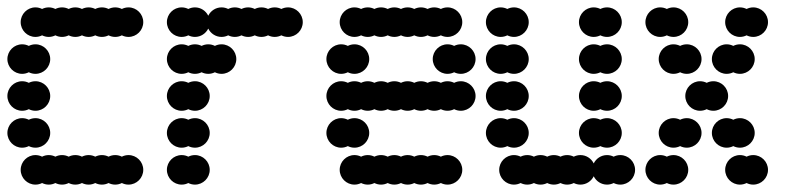

<svg xmlns="http://www.w3.org/2000/svg" viewBox="-20 -500 2200 520"><path d="M36 -40C36 -18 54 0 76 0C82.5 0 88.6 -1.6 94 -4.3C99.4 -1.6 105.5 0 112 0C118.5 0 124.6 -1.6 130 -4.3C135.4 -1.6 141.5 0 148 0C154.5 0 160.6 -1.6 166 -4.3C171.4 -1.6 177.5 0 184 0C190.5 0 196.6 -1.6 202 -4.3C207.4 -1.6 213.5 0 220 0C226.5 0 232.6 -1.6 238 -4.3C243.4 -1.6 249.5 0 256 0C262.5 0 268.6 -1.6 274 -4.3C279.4 -1.6 285.5 0 292 0C298.5 0 304.6 -1.6 310 -4.3C315.4 -1.6 321.5 0 328 0C350 0 368 -18 368 -40C368 -62 350 -80 328 -80C321.5 -80 315.4 -78.4 310 -75.7C304.6 -78.4 298.5 -80 292 -80C285.5 -80 279.4 -78.4 274 -75.7C268.6 -78.4 262.5 -80 256 -80C249.5 -80 243.4 -78.4 238 -75.7C232.6 -78.4 226.5 -80 220 -80C213.5 -80 207.4 -78.4 202 -75.7C196.6 -78.4 190.5 -80 184 -80C177.5 -80 171.4 -78.4 166 -75.7C160.6 -78.4 154.5 -80 148 -80C141.5 -80 135.4 -78.4 130 -75.7C124.6 -78.4 118.5 -80 112 -80C105.5 -80 99.4 -78.4 94 -75.7C88.6 -78.4 82.5 -80 76 -80C54 -80 36 -62 36 -40ZM0 -140C0 -118 18 -100 40 -100C46.5 -100 52.6 -101.6 58 -104.3C63.4 -101.6 69.5 -100 76 -100C98 -100 116 -118 116 -140C116 -162 98 -180 76 -180C69.5 -180 63.4 -178.4 58 -175.7C52.6 -178.4 46.5 -180 40 -180C18 -180 0 -162 0 -140ZM0 -240C0 -218 18 -200 40 -200C46.5 -200 52.6 -201.6 58 -204.3C63.4 -201.6 69.5 -200 76 -200C98 -200 116 -218 116 -240C116 -262 98 -280 76 -280C69.5 -280 63.4 -278.4 58 -275.7C52.6 -278.4 46.5 -280 40 -280C18 -280 0 -262 0 -240ZM0 -340C0 -318 18 -300 40 -300C46.5 -300 52.6 -301.6 58 -304.3C63.4 -301.6 69.5 -300 76 -300C98 -300 116 -318 116 -340C116 -362 98 -380 76 -380C69.5 -380 63.4 -378.4 58 -375.7C52.6 -378.4 46.5 -380 40 -380C18 -380 0 -362 0 -340ZM36 -440C36 -418 54 -400 76 -400C82.5 -400 88.6 -401.6 94 -404.3C99.4 -401.6 105.5 -400 112 -400C118.5 -400 124.6 -401.6 130 -404.3C135.4 -401.6 141.5 -400 148 -400C154.5 -400 160.6 -401.6 166 -404.3C171.4 -401.6 177.5 -400 184 -400C190.5 -400 196.6 -401.6 202 -404.3C207.4 -401.6 213.5 -400 220 -400C226.5 -400 232.6 -401.6 238 -404.3C243.4 -401.6 249.5 -400 256 -400C262.5 -400 268.6 -401.6 274 -404.3C279.4 -401.6 285.5 -400 292 -400C298.5 -400 304.6 -401.6 310 -404.3C315.4 -401.6 321.5 -400 328 -400C350 -400 368 -418 368 -440C368 -462 350 -480 328 -480C321.5 -480 315.4 -478.4 310 -475.7C304.6 -478.4 298.5 -480 292 -480C285.5 -480 279.4 -478.4 274 -475.7C268.6 -478.4 262.5 -480 256 -480C249.5 -480 243.4 -478.4 238 -475.7C232.6 -478.4 226.5 -480 220 -480C213.5 -480 207.4 -478.4 202 -475.7C196.6 -478.4 190.5 -480 184 -480C177.5 -480 171.4 -478.4 166 -475.7C160.6 -478.4 154.5 -480 148 -480C141.5 -480 135.4 -478.4 130 -475.7C124.6 -478.4 118.5 -480 112 -480C105.5 -480 99.4 -478.4 94 -475.7C88.6 -478.4 82.5 -480 76 -480C54 -480 36 -462 36 -440Z M432 -40C432 -18 450 0 472 0C478.5 0 484.6 -1.6 490 -4.3C495.4 -1.6 501.5 0 508 0C530 0 548 -18 548 -40C548 -62 530 -80 508 -80C501.5 -80 495.4 -78.4 490 -75.7C484.6 -78.4 478.5 -80 472 -80C450 -80 432 -62 432 -40ZM432 -140C432 -118 450 -100 472 -100C478.5 -100 484.6 -101.6 490 -104.3C495.4 -101.6 501.5 -100 508 -100C530 -100 548 -118 548 -140C548 -162 530 -180 508 -180C501.5 -180 495.4 -178.4 490 -175.7C484.6 -178.4 478.5 -180 472 -180C450 -180 432 -162 432 -140ZM432 -240C432 -218 450 -200 472 -200C478.5 -200 484.6 -201.6 490 -204.3C495.4 -201.6 501.5 -200 508 -200C530 -200 548 -218 548 -240C548 -262 530 -280 508 -280C501.5 -280 495.4 -278.4 490 -275.7C484.6 -278.4 478.5 -280 472 -280C450 -280 432 -262 432 -240ZM432 -340C432 -318 450 -300 472 -300C478.5 -300 484.6 -301.6 490 -304.3C495.4 -301.6 501.5 -300 508 -300C514.5 -300 520.6 -301.6 526 -304.3C531.4 -301.6 537.5 -300 544 -300C550.5 -300 556.6 -301.6 562 -304.3C567.4 -301.6 573.5 -300 580 -300C602 -300 620 -318 620 -340C620 -362 602 -380 580 -380C573.5 -380 567.4 -378.4 562 -375.7C556.6 -378.4 550.5 -380 544 -380C537.5 -380 531.4 -378.4 526 -375.7C520.6 -378.4 514.5 -380 508 -380C501.5 -380 495.4 -378.4 490 -375.7C484.6 -378.4 478.5 -380 472 -380C450 -380 432 -362 432 -340ZM432 -440C432 -418 450 -400 472 -400C478.5 -400 484.6 -401.6 490 -404.3C495.4 -401.6 501.5 -400 508 -400C523.8 -400 537.5 -409.3 544 -422.6C550.5 -409.3 564.2 -400 580 -400C586.5 -400 592.6 -401.6 598 -404.3C603.4 -401.6 609.5 -400 616 -400C622.5 -400 628.6 -401.6 634 -404.3C639.4 -401.6 645.5 -400 652 -400C658.5 -400 664.6 -401.6 670 -404.3C675.4 -401.6 681.5 -400 688 -400C694.5 -400 700.6 -401.6 706 -404.3C711.4 -401.6 717.5 -400 724 -400C730.5 -400 736.6 -401.6 742 -404.3C747.4 -401.6 753.5 -400 760 -400C782 -400 800 -418 800 -440C800 -462 782 -480 760 -480C753.5 -480 747.4 -478.4 742 -475.7C736.6 -478.4 730.5 -480 724 -480C717.5 -480 711.4 -478.4 706 -475.7C700.6 -478.4 694.5 -480 688 -480C681.5 -480 675.4 -478.4 670 -475.7C664.6 -478.4 658.5 -480 652 -480C645.5 -480 639.4 -478.4 634 -475.7C628.6 -478.4 622.5 -480 616 -480C609.5 -480 603.4 -478.4 598 -475.7C592.6 -478.4 586.5 -480 580 -480C564.2 -480 550.5 -470.7 544 -457.4C537.5 -470.7 523.8 -480 508 -480C501.5 -480 495.4 -478.4 490 -475.7C484.6 -478.4 478.5 -480 472 -480C450 -480 432 -462 432 -440Z M900 -40C900 -18 918 0 940 0C946.5 0 952.6 -1.6 958 -4.3C963.4 -1.6 969.5 0 976 0C982.5 0 988.6 -1.6 994 -4.3C999.4 -1.6 1005.5 0 1012 0C1018.5 0 1024.6 -1.6 1030 -4.3C1035.4 -1.6 1041.5 0 1048 0C1054.5 0 1060.6 -1.6 1066 -4.3C1071.4 -1.6 1077.5 0 1084 0C1090.5 0 1096.6 -1.6 1102 -4.3C1107.4 -1.6 1113.5 0 1120 0C1126.5 0 1132.6 -1.6 1138 -4.3C1143.4 -1.6 1149.5 0 1156 0C1162.5 0 1168.6 -1.6 1174 -4.3C1179.4 -1.6 1185.5 0 1192 0C1214 0 1232 -18 1232 -40C1232 -62 1214 -80 1192 -80C1185.5 -80 1179.4 -78.4 1174 -75.7C1168.6 -78.4 1162.5 -80 1156 -80C1149.5 -80 1143.4 -78.4 1138 -75.7C1132.6 -78.4 1126.5 -80 1120 -80C1113.5 -80 1107.4 -78.4 1102 -75.7C1096.6 -78.4 1090.5 -80 1084 -80C1077.5 -80 1071.4 -78.4 1066 -75.7C1060.6 -78.4 1054.5 -80 1048 -80C1041.5 -80 1035.4 -78.4 1030 -75.7C1024.6 -78.4 1018.5 -80 1012 -80C1005.5 -80 999.4 -78.4 994 -75.7C988.6 -78.4 982.5 -80 976 -80C969.5 -80 963.4 -78.4 958 -75.7C952.6 -78.4 946.5 -80 940 -80C918 -80 900 -62 900 -40ZM864 -140C864 -118 882 -100 904 -100C910.5 -100 916.6 -101.6 922 -104.3C927.4 -101.6 933.5 -100 940 -100C962 -100 980 -118 980 -140C980 -162 962 -180 940 -180C933.5 -180 927.4 -178.4 922 -175.7C916.6 -178.4 910.5 -180 904 -180C882 -180 864 -162 864 -140ZM864 -240C864 -218 882 -200 904 -200C910.5 -200 916.6 -201.6 922 -204.3C927.4 -201.6 933.5 -200 940 -200C946.5 -200 952.6 -201.6 958 -204.3C963.4 -201.6 969.5 -200 976 -200C982.5 -200 988.6 -201.6 994 -204.3C999.4 -201.6 1005.5 -200 1012 -200C1018.5 -200 1024.6 -201.6 1030 -204.3C1035.4 -201.6 1041.5 -200 1048 -200C1054.5 -200 1060.6 -201.6 1066 -204.3C1071.4 -201.6 1077.5 -200 1084 -200C1090.5 -200 1096.6 -201.6 1102 -204.3C1107.4 -201.6 1113.5 -200 1120 -200C1126.5 -200 1132.6 -201.6 1138 -204.3C1143.4 -201.6 1149.5 -200 1156 -200C1162.5 -200 1168.6 -201.6 1174 -204.3C1179.4 -201.6 1185.5 -200 1192 -200C1198.5 -200 1204.6 -201.6 1210 -204.3C1215.4 -201.6 1221.5 -200 1228 -200C1250 -200 1268 -218 1268 -240C1268 -262 1250 -280 1228 -280C1221.5 -280 1215.4 -278.4 1210 -275.7C1204.6 -278.4 1198.5 -280 1192 -280C1185.5 -280 1179.4 -278.4 1174 -275.7C1168.6 -278.4 1162.5 -280 1156 -280C1149.5 -280 1143.4 -278.4 1138 -275.7C1132.6 -278.4 1126.5 -280 1120 -280C1113.5 -280 1107.4 -278.4 1102 -275.7C1096.6 -278.4 1090.5 -280 1084 -280C1077.5 -280 1071.4 -278.4 1066 -275.7C1060.6 -278.4 1054.5 -280 1048 -280C1041.5 -280 1035.4 -278.4 1030 -275.7C1024.6 -278.4 1018.5 -280 1012 -280C1005.5 -280 999.4 -278.4 994 -275.7C988.6 -278.4 982.5 -280 976 -280C969.5 -280 963.4 -278.4 958 -275.7C952.6 -278.4 946.5 -280 940 -280C933.5 -280 927.4 -278.4 922 -275.7C916.6 -278.4 910.5 -280 904 -280C882 -280 864 -262 864 -240ZM1152 -340C1152 -318 1170 -300 1192 -300C1198.5 -300 1204.6 -301.6 1210 -304.3C1215.4 -301.6 1221.5 -300 1228 -300C1250 -300 1268 -318 1268 -340C1268 -362 1250 -380 1228 -380C1221.5 -380 1215.4 -378.4 1210 -375.7C1204.6 -378.4 1198.5 -380 1192 -380C1170 -380 1152 -362 1152 -340ZM864 -340C864 -318 882 -300 904 -300C910.5 -300 916.6 -301.6 922 -304.3C927.4 -301.6 933.5 -300 940 -300C962 -300 980 -318 980 -340C980 -362 962 -380 940 -380C933.5 -380 927.4 -378.4 922 -375.7C916.6 -378.4 910.5 -380 904 -380C882 -380 864 -362 864 -340ZM900 -440C900 -418 918 -400 940 -400C946.5 -400 952.6 -401.6 958 -404.3C963.4 -401.6 969.5 -400 976 -400C982.5 -400 988.6 -401.6 994 -404.3C999.4 -401.6 1005.5 -400 1012 -400C1018.5 -400 1024.6 -401.6 1030 -404.3C1035.4 -401.6 1041.5 -400 1048 -400C1054.5 -400 1060.6 -401.6 1066 -404.3C1071.4 -401.6 1077.5 -400 1084 -400C1090.5 -400 1096.6 -401.6 1102 -404.3C1107.4 -401.6 1113.5 -400 1120 -400C1126.5 -400 1132.6 -401.6 1138 -404.3C1143.4 -401.6 1149.5 -400 1156 -400C1162.5 -400 1168.6 -401.6 1174 -404.3C1179.4 -401.6 1185.5 -400 1192 -400C1214 -400 1232 -418 1232 -440C1232 -462 1214 -480 1192 -480C1185.5 -480 1179.4 -478.4 1174 -475.7C1168.6 -478.4 1162.5 -480 1156 -480C1149.5 -480 1143.4 -478.4 1138 -475.7C1132.6 -478.4 1126.5 -480 1120 -480C1113.5 -480 1107.4 -478.4 1102 -475.7C1096.6 -478.4 1090.5 -480 1084 -480C1077.5 -480 1071.4 -478.4 1066 -475.7C1060.6 -478.4 1054.5 -480 1048 -480C1041.5 -480 1035.4 -478.4 1030 -475.7C1024.6 -478.4 1018.5 -480 1012 -480C1005.5 -480 999.4 -478.4 994 -475.7C988.6 -478.4 982.5 -480 976 -480C969.5 -480 963.4 -478.4 958 -475.7C952.6 -478.4 946.5 -480 940 -480C918 -480 900 -462 900 -440Z M1332 -40C1332 -18 1350 0 1372 0C1378.5 0 1384.6 -1.6 1390 -4.3C1395.4 -1.6 1401.5 0 1408 0C1414.5 0 1420.6 -1.6 1426 -4.3C1431.4 -1.6 1437.5 0 1444 0C1450.5 0 1456.6 -1.6 1462 -4.3C1467.4 -1.6 1473.5 0 1480 0C1486.5 0 1492.6 -1.6 1498 -4.3C1503.4 -1.6 1509.5 0 1516 0C1522.5 0 1528.6 -1.6 1534 -4.3C1539.4 -1.6 1545.5 0 1552 0C1567.8 0 1581.5 -9.3 1588 -22.6C1594.5 -9.3 1608.2 0 1624 0C1630.5 0 1636.6 -1.6 1642 -4.3C1647.4 -1.6 1653.5 0 1660 0C1682 0 1700 -18 1700 -40C1700 -62 1682 -80 1660 -80C1653.5 -80 1647.4 -78.4 1642 -75.7C1636.6 -78.4 1630.5 -80 1624 -80C1608.2 -80 1594.5 -70.7 1588 -57.4C1581.5 -70.7 1567.8 -80 1552 -80C1545.5 -80 1539.4 -78.4 1534 -75.7C1528.6 -78.4 1522.5 -80 1516 -80C1509.5 -80 1503.4 -78.4 1498 -75.7C1492.6 -78.4 1486.5 -80 1480 -80C1473.5 -80 1467.4 -78.4 1462 -75.7C1456.6 -78.4 1450.5 -80 1444 -80C1437.5 -80 1431.4 -78.4 1426 -75.7C1420.6 -78.4 1414.5 -80 1408 -80C1401.5 -80 1395.4 -78.4 1390 -75.7C1384.6 -78.4 1378.5 -80 1372 -80C1350 -80 1332 -62 1332 -40ZM1548 -140C1548 -118 1566 -100 1588 -100C1594.5 -100 1600.6 -101.6 1606 -104.3C1611.4 -101.6 1617.5 -100 1624 -100C1646 -100 1664 -118 1664 -140C1664 -162 1646 -180 1624 -180C1617.5 -180 1611.4 -178.4 1606 -175.7C1600.6 -178.4 1594.5 -180 1588 -180C1566 -180 1548 -162 1548 -140ZM1296 -140C1296 -118 1314 -100 1336 -100C1342.5 -100 1348.6 -101.6 1354 -104.3C1359.4 -101.6 1365.5 -100 1372 -100C1394 -100 1412 -118 1412 -140C1412 -162 1394 -180 1372 -180C1365.5 -180 1359.4 -178.4 1354 -175.7C1348.6 -178.4 1342.5 -180 1336 -180C1314 -180 1296 -162 1296 -140ZM1548 -240C1548 -218 1566 -200 1588 -200C1594.5 -200 1600.6 -201.6 1606 -204.3C1611.4 -201.6 1617.5 -200 1624 -200C1646 -200 1664 -218 1664 -240C1664 -262 1646 -280 1624 -280C1617.5 -280 1611.4 -278.4 1606 -275.7C1600.6 -278.4 1594.5 -280 1588 -280C1566 -280 1548 -262 1548 -240ZM1296 -240C1296 -218 1314 -200 1336 -200C1342.5 -200 1348.6 -201.6 1354 -204.3C1359.4 -201.6 1365.5 -200 1372 -200C1394 -200 1412 -218 1412 -240C1412 -262 1394 -280 1372 -280C1365.5 -280 1359.4 -278.4 1354 -275.7C1348.6 -278.4 1342.5 -280 1336 -280C1314 -280 1296 -262 1296 -240ZM1548 -340C1548 -318 1566 -300 1588 -300C1594.5 -300 1600.6 -301.6 1606 -304.3C1611.4 -301.6 1617.5 -300 1624 -300C1646 -300 1664 -318 1664 -340C1664 -362 1646 -380 1624 -380C1617.5 -380 1611.4 -378.4 1606 -375.7C1600.6 -378.4 1594.5 -380 1588 -380C1566 -380 1548 -362 1548 -340ZM1296 -340C1296 -318 1314 -300 1336 -300C1342.5 -300 1348.6 -301.6 1354 -304.3C1359.4 -301.6 1365.5 -300 1372 -300C1394 -300 1412 -318 1412 -340C1412 -362 1394 -380 1372 -380C1365.5 -380 1359.4 -378.4 1354 -375.7C1348.6 -378.4 1342.5 -380 1336 -380C1314 -380 1296 -362 1296 -340ZM1548 -440C1548 -418 1566 -400 1588 -400C1594.5 -400 1600.6 -401.6 1606 -404.3C1611.4 -401.6 1617.5 -400 1624 -400C1646 -400 1664 -418 1664 -440C1664 -462 1646 -480 1624 -480C1617.5 -480 1611.4 -478.4 1606 -475.7C1600.6 -478.4 1594.5 -480 1588 -480C1566 -480 1548 -462 1548 -440ZM1296 -440C1296 -418 1314 -400 1336 -400C1342.5 -400 1348.6 -401.6 1354 -404.3C1359.4 -401.6 1365.5 -400 1372 -400C1394 -400 1412 -418 1412 -440C1412 -462 1394 -480 1372 -480C1365.5 -480 1359.4 -478.4 1354 -475.7C1348.6 -478.4 1342.5 -480 1336 -480C1314 -480 1296 -462 1296 -440Z M1944 -40C1944 -18 1962 0 1984 0C1990.5 0 1996.6 -1.6 2002 -4.3C2007.4 -1.6 2013.5 0 2020 0C2042 0 2060 -18 2060 -40C2060 -62 2042 -80 2020 -80C2013.5 -80 2007.4 -78.4 2002 -75.7C1996.6 -78.4 1990.5 -80 1984 -80C1962 -80 1944 -62 1944 -40ZM1728 -40C1728 -18 1746 0 1768 0C1774.5 0 1780.6 -1.6 1786 -4.3C1791.4 -1.6 1797.5 0 1804 0C1826 0 1844 -18 1844 -40C1844 -62 1826 -80 1804 -80C1797.5 -80 1791.4 -78.4 1786 -75.7C1780.6 -78.4 1774.5 -80 1768 -80C1746 -80 1728 -62 1728 -40ZM1908 -140C1908 -118 1926 -100 1948 -100C1954.5 -100 1960.6 -101.6 1966 -104.3C1971.4 -101.6 1977.5 -100 1984 -100C2006 -100 2024 -118 2024 -140C2024 -162 2006 -180 1984 -180C1977.5 -180 1971.4 -178.4 1966 -175.7C1960.6 -178.4 1954.5 -180 1948 -180C1926 -180 1908 -162 1908 -140ZM1764 -140C1764 -118 1782 -100 1804 -100C1810.5 -100 1816.6 -101.6 1822 -104.3C1827.4 -101.6 1833.5 -100 1840 -100C1862 -100 1880 -118 1880 -140C1880 -162 1862 -180 1840 -180C1833.5 -180 1827.4 -178.4 1822 -175.7C1816.6 -178.4 1810.5 -180 1804 -180C1782 -180 1764 -162 1764 -140ZM1836 -240C1836 -218 1854 -200 1876 -200C1882.5 -200 1888.6 -201.6 1894 -204.3C1899.4 -201.6 1905.5 -200 1912 -200C1934 -200 1952 -218 1952 -240C1952 -262 1934 -280 1912 -280C1905.5 -280 1899.4 -278.4 1894 -275.7C1888.6 -278.4 1882.5 -280 1876 -280C1854 -280 1836 -262 1836 -240ZM1908 -340C1908 -318 1926 -300 1948 -300C1954.5 -300 1960.6 -301.6 1966 -304.3C1971.4 -301.6 1977.5 -300 1984 -300C2006 -300 2024 -318 2024 -340C2024 -362 2006 -380 1984 -380C1977.5 -380 1971.4 -378.4 1966 -375.7C1960.6 -378.4 1954.5 -380 1948 -380C1926 -380 1908 -362 1908 -340ZM1764 -340C1764 -318 1782 -300 1804 -300C1810.5 -300 1816.6 -301.6 1822 -304.3C1827.4 -301.6 1833.5 -300 1840 -300C1862 -300 1880 -318 1880 -340C1880 -362 1862 -380 1840 -380C1833.5 -380 1827.4 -378.4 1822 -375.7C1816.6 -378.4 1810.5 -380 1804 -380C1782 -380 1764 -362 1764 -340ZM1944 -440C1944 -418 1962 -400 1984 -400C1990.5 -400 1996.6 -401.6 2002 -404.3C2007.4 -401.6 2013.5 -400 2020 -400C2042 -400 2060 -418 2060 -440C2060 -462 2042 -480 2020 -480C2013.5 -480 2007.4 -478.4 2002 -475.7C1996.6 -478.4 1990.5 -480 1984 -480C1962 -480 1944 -462 1944 -440ZM1728 -440C1728 -418 1746 -400 1768 -400C1774.5 -400 1780.6 -401.6 1786 -404.3C1791.4 -401.6 1797.5 -400 1804 -400C1826 -400 1844 -418 1844 -440C1844 -462 1826 -480 1804 -480C1797.5 -480 1791.4 -478.4 1786 -475.7C1780.6 -478.4 1774.5 -480 1768 -480C1746 -480 1728 -462 1728 -440Z"/></svg>

Font: Dotrice Condensed
Style: Bold
Weight: 700
Width: 2
Monospace: yes
Designer: Paul Flo Williams
Foundry: His Deeds Are Dust
Version: Version 1.001